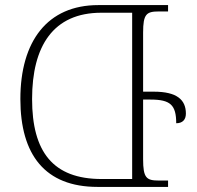

<svg xmlns="http://www.w3.org/2000/svg" viewBox="-20 -734 774 754"><path d="M584 -374H542V-606C542 -679 555 -689 604 -689H640V-714H366C166 -714 60 -572 60 -345C60 -126 157 0 363 0H640V-25H604C555 -25 542 -35 542 -109V-343H571C649 -343 672 -322 672 -250C697 -250 710 -264 710 -288C710 -342 675 -374 584 -374ZM499 -31H379C188 -31 106 -138 106 -345C106 -553 189 -684 378 -684H499Z"/></svg>

Font: Noto Serif Georgian ExtraLight
Style: Regular
Weight: 200
Designer: Monotype Design Team, Akaki Razmadze
Foundry: Google LLC
Version: Version 2.003